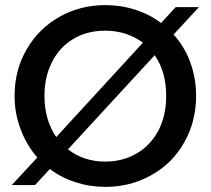

<svg xmlns="http://www.w3.org/2000/svg" viewBox="-20 -724 824 751"><path d="M758 -696C758 -696 667 -696 667 -696C667 -696 610 -634 610 -634C610 -634 610 -634 610 -634C580 -657 546 -674 509 -686C472 -698 433 -704 392 -704C392 -704 392 -704 392 -704C327 -704 268 -689 214 -659C159 -628 116 -586 85 -532C53 -478 37 -417 37 -349C37 -349 37 -349 37 -349C37 -302 45 -259 61 -218C76 -177 98 -140 126 -108C126 -108 26 0 26 0C26 0 117 0 117 0C117 0 175 -63 175 -63C175 -63 175 -63 175 -63C205 -40 239 -23 276 -11C313 1 351 7 392 7C392 7 392 7 392 7C457 7 517 -8 572 -39C626 -69 669 -111 700 -166C731 -220 747 -281 747 -349C747 -349 747 -349 747 -349C747 -396 739 -440 724 -481C709 -522 687 -558 659 -589C659 -589 758 -696 758 -696ZM154 -349C154 -349 154 -349 154 -349C154 -400 164 -445 185 -484C205 -523 233 -552 269 -573C305 -594 346 -604 392 -604C392 -604 392 -604 392 -604C448 -604 497 -588 539 -557C539 -557 200 -188 200 -188C200 -188 200 -188 200 -188C169 -233 154 -287 154 -349ZM630 -349C630 -349 630 -349 630 -349C630 -298 620 -253 600 -214C579 -175 551 -145 515 -124C479 -103 438 -92 392 -92C392 -92 392 -92 392 -92C335 -92 286 -108 246 -140C246 -140 585 -508 585 -508C585 -508 585 -508 585 -508C615 -465 630 -412 630 -349Z"/></svg>

Font: Girnar Poppins
Style: Medium
Weight: 500
Designer: Ninad Kale (Devanagari), Jonny Pinhorn (Latin)
Foundry: Indian Type Foundry
Version: ""